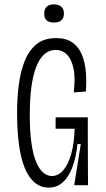

<svg xmlns="http://www.w3.org/2000/svg" viewBox="-20 -846 482 877"><path d="M202 11Q156 11 123.5 -27Q91 -65 74.5 -140.5Q58 -216 58 -329Q58 -398 66 -459.5Q74 -521 93.5 -569Q113 -617 147.5 -644.5Q182 -672 236 -672Q282 -672 310.5 -652Q339 -632 353.5 -597.5Q368 -563 372 -519Q376 -475 372 -428L317 -424Q325 -495 315 -537Q305 -579 284 -598.5Q263 -618 235 -618Q197 -618 170.5 -585.5Q144 -553 130 -487.5Q116 -422 116 -322Q116 -246 123.5 -193Q131 -140 145 -106.5Q159 -73 177.5 -57.5Q196 -42 217 -42Q246 -42 269 -68.5Q292 -95 305.5 -143.5Q319 -192 321 -258H234V-310H381V-235L382 0H319L349 -188H334Q327 -125 310 -80.5Q293 -36 266 -12.5Q239 11 202 11ZM226 -743Q204 -743 193 -753Q182 -763 182 -784Q182 -805 193.5 -815.5Q205 -826 226 -826Q248 -826 260 -815.5Q272 -805 272 -784Q272 -763 260 -753Q248 -743 226 -743Z"/></svg>

Font: Bricolage Grotesque 24pt Condensed ExtraLight
Style: Regular
Weight: 250
Width: 3
Designer: Mathieu Triay
Foundry: Atelier Triay
Version: Version 1.001;gftools[0.9.33.dev8+g029e19f]